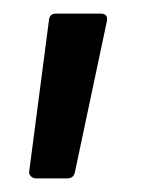

<svg xmlns="http://www.w3.org/2000/svg" viewBox="-20 -176 208 282"><path d="M33 86Q28 86 25 82.5Q22 79 23 75L52 -147Q53 -156 62 -156H128Q139 -156 137 -145L90 77Q88 86 79 86Z"/></svg>

Font: Barlow Condensed Medium
Style: Regular
Weight: 500
Width: 3
Designer: Jeremy Tribby
Foundry: Tribby Type
Version: Version 1.422;hotconv 1.0.109;makeotfexe 2.5.65596